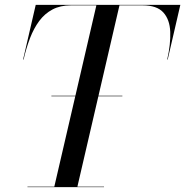

<svg xmlns="http://www.w3.org/2000/svg" viewBox="-20 -770 762 790"><path d="M191.5 -374V-376H483.5V-374ZM203 0 377 -750H472L298 0ZM93 0V-2H408V0ZM75 -525 127 -750H722L670 -525H668Q682.5 -588.5 680.5 -639Q678.5 -689.5 652 -718.8Q625.5 -748 567 -748H272Q228 -748 196 -731Q164 -714 141.5 -683.8Q119 -653.5 103.5 -613Q88 -572.5 77 -525Z"/></svg>

Font: Bodoni Moda 96pt
Style: Italic
Weight: 400
Italic angle: -13°
Version: Version 2.004